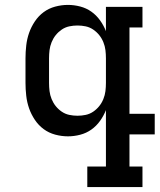

<svg xmlns="http://www.w3.org/2000/svg" viewBox="-20 -548 651 783"><path d="M296 -76Q313 -76 329.5 -79.5Q346 -83 360 -92.5Q374 -102 384.5 -115Q395 -128 401.5 -144Q408 -160 410 -176.5Q412 -193 412 -210V-310Q412 -327 410 -343.5Q408 -360 401.5 -376Q395 -392 384.5 -405Q374 -418 360 -427.5Q346 -437 329.5 -440.5Q313 -444 296 -444Q279 -444 262.5 -440.5Q246 -437 232 -427.5Q218 -418 207.5 -405Q197 -392 190.5 -376Q184 -360 182 -343.5Q180 -327 180 -310V-210Q180 -193 182 -176.5Q184 -160 190.5 -144Q197 -128 207.5 -115Q218 -102 232 -92.5Q246 -83 262.5 -79.5Q279 -76 296 -76ZM336 215V131H412V-99Q403 -76 388 -55Q373 -34 352.5 -19.5Q332 -5 307 1.5Q282 8 257 8Q231 8 205 1Q179 -6 158 -21.5Q137 -37 122 -59.5Q107 -82 98.5 -106.5Q90 -131 87 -157.5Q84 -184 84 -210V-310Q84 -336 87 -362.5Q90 -389 98.5 -413.5Q107 -438 122 -460.5Q137 -483 158 -498.5Q179 -514 205 -521Q231 -528 257 -528Q282 -528 307 -521.5Q332 -515 352.5 -500.5Q373 -486 388 -465Q403 -444 412 -421V-520H561V-436H508V-84H611V0H508V131H561V215Z"/></svg>

Font: Iosevka HT Medium Extended
Style: Regular
Weight: 500
Width: 7
Monospace: yes
Designer: Belleve Invis
Foundry: Belleve Invis
Version: Version 32.3.0; ttfautohint (v1.8.4)